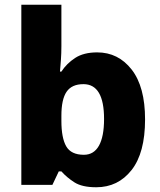

<svg xmlns="http://www.w3.org/2000/svg" viewBox="-20 -780 677 810"><path d="M239 -585Q239 -555 237 -527.5Q235 -500 233 -478H239Q261 -512 297 -535.5Q333 -559 390 -559Q479 -559 535.5 -486.5Q592 -414 592 -276Q592 -135 535 -62.5Q478 10 386 10Q326 10 293.5 -11Q261 -32 239 -57H228L201 0H70V-760H239ZM332 -425Q283 -425 261 -393Q239 -361 239 -292V-270Q239 -198 259.5 -162.5Q280 -127 334 -127Q376 -127 397.5 -165.5Q419 -204 419 -278Q419 -425 332 -425Z"/></svg>

Font: Noto Sans Georgian ExtraBold
Style: Regular
Weight: 800
Designer: Monotype Design Team, Akaki Razmadze
Foundry: Google LLC
Version: Version 2.005; ttfautohint (v1.8.4.7-5d5b)